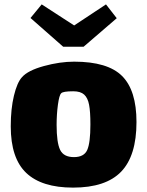

<svg xmlns="http://www.w3.org/2000/svg" viewBox="-20 -805 671 875"><path d="M29 -229Q29 -309 43.5 -369Q58 -429 80 -453Q107 -484 180 -504Q253 -524 318 -524Q471 -524 536.5 -458.5Q602 -393 602 -249Q602 -95 532 -22.5Q462 50 313 50Q170 50 99.5 -17Q29 -84 29 -229ZM392 -238Q392 -296 386 -327.5Q380 -359 363.5 -374Q347 -389 314 -389Q267 -389 259 -380Q250 -372 244 -328Q238 -284 238 -236Q238 -155 254 -122Q270 -89 317 -89Q363 -89 377.5 -121.5Q392 -154 392 -238ZM512 -722 361 -592H268L119 -723L170 -785L318 -689L463 -785Z"/></svg>

Font: Lalezar
Style: Bold
Weight: 700
Designer: Borna Izadpanah
Foundry: Borna Izadpanah
Version: Version 1.003;January 24, 2021;FontCreator 13.0.0.2683 64-bi